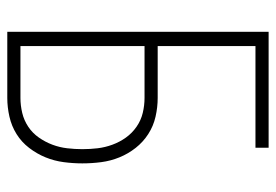

<svg xmlns="http://www.w3.org/2000/svg" viewBox="-138 -638 775 540"><g transform="rotate(90 250.0 -367.5)"><path d="M69 0V-735H395V-698H109V-423H255Q281 -423 307.5 -417Q334 -411 356.5 -396.5Q379 -382 395.5 -361Q412 -340 422 -315.5Q432 -291 435.5 -264.5Q439 -238 439 -211Q439 -185 435.5 -158.5Q432 -132 422 -107.5Q412 -83 395.5 -61.5Q379 -40 356.5 -26Q334 -12 307.5 -6Q281 0 255 0ZM255 -37Q276 -37 297 -42Q318 -47 336 -59Q354 -71 366.5 -89Q379 -107 386.5 -127Q394 -147 396.5 -168.5Q399 -190 399 -211Q399 -233 396.5 -254Q394 -275 386.5 -295.5Q379 -316 366.5 -333.5Q354 -351 336 -363.5Q318 -376 297 -381Q276 -386 255 -386H109V-37Z"/></g></svg>

Font: Iosevka SS04 Extralight
Style: Regular
Weight: 200
Monospace: yes
Designer: Belleve Invis
Foundry: Belleve Invis
Version: Version 19.0.0; ttfautohint (v1.8.4)